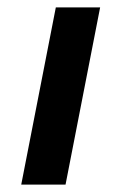

<svg xmlns="http://www.w3.org/2000/svg" viewBox="-20 -500 329 520"><path d="M37.5 0H157.5L251.2 -480H131.2Z"/></svg>

Font: Cambay
Style: Bold Italic
Weight: 700
Italic angle: -11°
Designer: Pooja Saxena
Foundry: Pooja Saxena
Version: Version 1.006;PS 001.006;hotconv 1.0.70;makeotf.lib2.5.58329